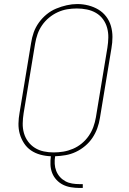

<svg xmlns="http://www.w3.org/2000/svg" viewBox="-20 -766 640 951"><path d="M374 165Q353 165 331.5 161.5Q310 158 292 149Q274 140 260 125Q246 110 238.5 91Q231 72 230 50.5Q229 29 232 8Q205 7 179.5 0Q154 -7 133.5 -21Q113 -35 99 -56.5Q85 -78 78 -102.5Q71 -127 71.5 -154Q72 -181 77 -208L134 -553Q138 -580 147 -605.5Q156 -631 172.5 -654Q189 -677 211 -695Q233 -713 258.5 -723.5Q284 -734 310.5 -740Q337 -746 363 -746Q391 -746 418 -739Q445 -732 467.5 -718.5Q490 -705 506 -684Q522 -663 529.5 -637Q537 -611 537 -583Q537 -555 532 -527L475 -182Q471 -156 462 -131Q453 -106 438 -83.5Q423 -61 401.5 -43Q380 -25 355.5 -13.5Q331 -2 305 2.5Q279 7 253 8Q250 27 251 45.5Q252 64 258.5 80.5Q265 97 276.5 110Q288 123 303.5 131.5Q319 140 337 143Q355 146 374 146H390V165ZM246 -11Q270 -11 294 -15Q318 -19 341.5 -29Q365 -39 385 -55.5Q405 -72 419.5 -93Q434 -114 442.5 -137.5Q451 -161 455 -185L512 -530Q516 -555 516.5 -580Q517 -605 510.5 -628.5Q504 -652 490 -671Q476 -690 455.5 -702Q435 -714 410.5 -719Q386 -724 361 -724Q336 -724 312.5 -720Q289 -716 266 -705.5Q243 -695 223 -678.5Q203 -662 188.5 -641Q174 -620 166 -597Q158 -574 154 -550L97 -205Q93 -180 92.5 -155Q92 -130 98.5 -107Q105 -84 119 -65Q133 -46 153 -33.5Q173 -21 197 -16Q221 -11 246 -11Z"/></svg>

Font: Iosevka Slab ThExObl
Style: Regular
Weight: 100
Width: 7
Italic angle: -9°
Monospace: yes
Designer: Belleve Invis
Foundry: Belleve Invis
Version: Version 11.1.1; ttfautohint (v1.8.3)